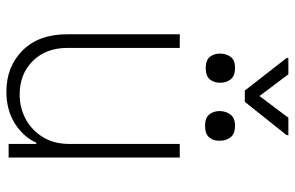

<svg xmlns="http://www.w3.org/2000/svg" viewBox="-184 -748 939 612"><g transform="rotate(90 286.0 -442.5)"><path d="M439.3 -193.5V-545.5H482.6V0H439.3V-88.4H435.7Q416.5 -46.5 373.8 -19.7Q331 7.1 272.7 7.1Q192.5 7.1 141.2 -44.6Q89.8 -96.2 89.8 -185.7V-545.5H133.2V-187.5Q133.2 -119.3 174.7 -77.2Q216.3 -35.2 281.6 -35.2Q324.2 -35.2 360.1 -54.5Q396 -73.9 417.6 -109.4Q439.3 -144.9 439.3 -193.5ZM217.3 -891.7 286.6 -799.7 355.8 -891.7H411.2V-886L305 -752.8H269.2L165.5 -886V-891.7ZM334.5 -671.9Q334.5 -691.8 345.3 -706.7Q356.2 -721.6 381.7 -721.6Q407.7 -721.6 418.7 -706.7Q429.7 -691.8 429 -671.9Q429.7 -653.4 418.7 -639.7Q407.7 -626.1 381.7 -626.1Q356.2 -626.1 345.3 -639.7Q334.5 -653.4 334.5 -671.9ZM151.3 -674.4Q151.3 -692.5 161.2 -707Q171.2 -721.6 197.1 -721.6Q222.7 -721.6 233.5 -707.7Q244.3 -693.9 244.3 -674.4Q244.3 -654.8 233.7 -641.5Q223 -628.2 197.1 -628.2Q172.6 -628.2 161.9 -641.2Q151.3 -654.1 151.3 -674.4Z"/></g></svg>

Font: Inter UI Extra Light
Style: Regular
Weight: 200
Designer: Rasmus Andersson
Foundry: rsms
Version: 3.2;8d6f07862